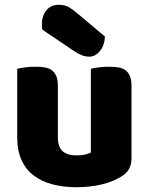

<svg xmlns="http://www.w3.org/2000/svg" viewBox="-20 -767 622 803"><path d="M52 -479Q62 -482 83.5 -485Q105 -488 128 -488Q150 -488 167.5 -485Q185 -482 197 -473Q209 -464 215.5 -448.5Q222 -433 222 -408V-193Q222 -152 242 -134.5Q262 -117 300 -117Q323 -117 337.5 -121Q352 -125 360 -129V-479Q370 -482 391.5 -485Q413 -488 436 -488Q458 -488 475.5 -485Q493 -482 505 -473Q517 -464 523.5 -448.5Q530 -433 530 -408V-104Q530 -54 488 -29Q453 -7 404.5 4.5Q356 16 299 16Q245 16 199.5 4Q154 -8 121 -33Q88 -58 70 -97.5Q52 -137 52 -193ZM157 -643Q155 -653 155 -663Q155 -701 174 -724Q193 -747 226 -747Q251 -747 268 -737Q285 -727 306 -709L419 -614Q417 -576 397.5 -553Q378 -530 353 -530Q337 -530 321 -536.5Q305 -543 289 -554Z"/></svg>

Font: Baloo Tamma
Style: Regular
Weight: 400
Designer: Divya Kowshik and Ek Type
Foundry: Ek Type
Version: Version 1.443;PS 1.000;hotconv 16.6.51;makeotf.lib2.5.65220;